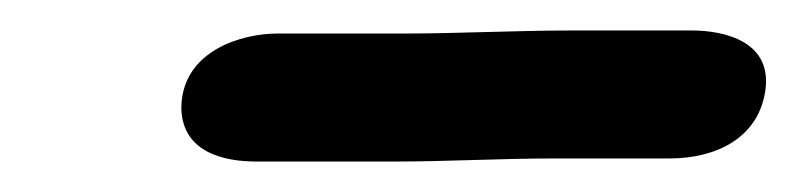

<svg xmlns="http://www.w3.org/2000/svg" viewBox="-20 -371 523 126"><path d="M99 -301C99 -271 127 -265 148 -265H241C271 -265 311 -267 341 -267H419C451 -267 477 -281 482 -310C488 -344 455 -351 434 -351H355C320 -351 279 -349 247 -349H162C139 -349 100 -338 99 -301Z"/></svg>

Font: Scribbler
Style: BlkIta
Weight: 900
Designer: Mew Too
Foundry: Cannot Into Space Fonts
Version: Version 1.001